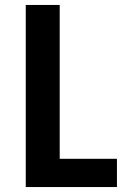

<svg xmlns="http://www.w3.org/2000/svg" viewBox="-20 -755 540 775"><path d="M84 0V-735H221V-114H452V0Z"/></svg>

Font: iosevka_custom_sans_ss08 Heavy
Style: Regular
Weight: 900
Designer: Belleve Invis
Foundry: Belleve Invis
Version: Version 10.3.0; ttfautohint (v1.8.3)